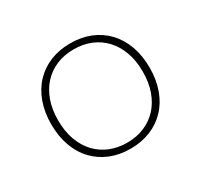

<svg xmlns="http://www.w3.org/2000/svg" viewBox="-110 -622 811 774"><g transform="rotate(-30 295.0 -235.0)"><path d="M295 10Q244 10 202 -7Q160 -24 129.5 -56Q99 -88 82.5 -133.5Q66 -179 66 -235Q66 -291 82.5 -336.5Q99 -382 129.5 -414Q160 -446 202 -463Q244 -480 295 -480Q346 -480 388 -463Q430 -446 460.5 -414Q491 -382 507.5 -336.5Q524 -291 524 -235Q524 -179 507.5 -133.5Q491 -88 460.5 -56Q430 -24 388 -7Q346 10 295 10ZM295 -18Q339 -18 375 -33Q411 -48 437 -76Q463 -104 477.5 -144Q492 -184 492 -235Q492 -286 477.5 -326Q463 -366 437 -394Q411 -422 375 -437Q339 -452 295 -452Q251 -452 215 -437Q179 -422 153 -394Q127 -366 112.5 -326Q98 -286 98 -235Q98 -184 112.5 -144Q127 -104 153 -76Q179 -48 215 -33Q251 -18 295 -18Z"/></g></svg>

Font: Celebes Thin
Style: Regular
Weight: 250
Designer: Anugrah Pasau
Foundry: Lafontype
Version: Version 1.000; ttfautohint (v1.8.4)